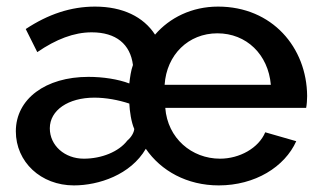

<svg xmlns="http://www.w3.org/2000/svg" viewBox="-20 -552 975 582"><path d="M28 -154C28 -61 104 10 204 10C279 10 376 -22 422 -101C468 -34 547 10 643 10C753 10 843 -46 878 -124L784 -151C764 -103 706 -71 647 -71C561 -71 488 -133 481 -225H908C910 -234 911 -251 911 -261C910 -408 805 -532 641 -532C561 -532 494 -498 450 -447C415 -501 352 -532 268 -532C195 -532 126 -509 58 -464L93 -394C150 -433 204 -454 258 -454C332 -454 375 -418 383 -355C377 -339 374 -317 372 -299C338 -312 292 -319 248 -319C118 -319 28 -252 28 -154ZM801 -295H479C485 -386 551 -451 639 -451C727 -451 793 -387 801 -295ZM366 -126C340 -92 288 -71 234 -71C176 -71 131 -111 131 -163C131 -218 187 -256 266 -256C301 -256 339 -249 372 -238C373 -215 378 -181 387 -161C386 -150 378 -136 366 -126Z"/></svg>

Font: FIGSv2-sans-serif SemiBold
Style: Regular
Weight: 600
Designer: Matt McInerney, Pablo Impallari, Rodrigo Fuenzalida,Mirko Velimirovic
Foundry: Matt McInerney, Pablo Impallari, Rodrigo Fuenzalida
Version: Version 4.021;hotconv 1.0.109;makeotfexe 2.5.65596